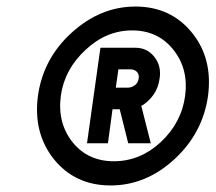

<svg xmlns="http://www.w3.org/2000/svg" viewBox="-20 -732 659 587"><path d="M394 -712Q287 -712 199 -632Q112 -553 96 -439Q81 -325 145 -245Q210 -165 318 -165Q426 -165 513 -245Q600 -325 616 -439Q631 -553 567 -632Q502 -712 394 -712ZM384 -639Q463 -639 510 -580Q557 -521 546 -439Q535 -357 471 -297Q408 -239 328 -239Q249 -239 202 -297Q155 -356 166 -439Q177 -520 242 -580Q305 -639 384 -639ZM287 -586 246 -294H310L324 -398H346L372 -294H441L412 -408Q433 -420 449 -442Q464 -463 468 -492Q474 -530 452 -558Q430 -586 394 -586ZM342 -520H379Q391 -520 399 -512Q406 -504 404 -492Q402 -479 393 -472Q382 -464 371 -464H334Z"/></svg>

Font: Unageo
Style: Medium-Italic
Weight: 500
Designer: Richard Sepsi
Foundry: Richard Sepsi
Version: Version 2.000